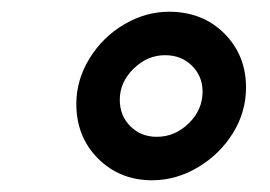

<svg xmlns="http://www.w3.org/2000/svg" viewBox="-20 -726 460 327"><path d="M110 -549Q110 -590 132.5 -626.5Q155 -663 191.5 -684.5Q228 -706 268 -706Q325 -706 362 -669Q399 -632 399 -577Q399 -535 376.5 -499Q354 -463 317 -441Q280 -419 239 -419Q184 -419 147 -456Q110 -493 110 -549ZM325 -570Q325 -596 307 -614Q289 -632 261 -632Q231 -632 207.5 -609Q184 -586 184 -556Q184 -529 202 -511Q220 -493 247 -493Q278 -493 301.5 -516Q325 -539 325 -570Z"/></svg>

Font: Hanken Grotesk SemiBold
Style: Italic
Weight: 600
Italic angle: -8°
Designer: Alfredo Marco Pradil
Foundry: Hanken Design Co.
Version: Version 3.014